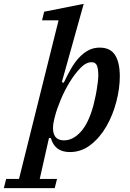

<svg xmlns="http://www.w3.org/2000/svg" viewBox="-124 -780 678 1000"><path d="M-92 152H-25L181 -674H95L106 -719L312 -760L198 -352L208 -349Q226 -387 245 -420.5Q264 -454 286.5 -478.5Q309 -503 335.5 -517.5Q362 -532 395 -532Q451 -532 475.5 -493Q500 -454 500 -382Q500 -320 482 -250.5Q464 -181 430.5 -122.5Q397 -64 348.5 -26Q300 12 240 12Q161 12 141 -61H131L83 152H173L161 200H-104ZM210 -49Q256 -49 296.5 -93.5Q337 -138 362 -229Q366 -246 371 -267.5Q376 -289 379.5 -311Q383 -333 385.5 -353Q388 -373 388 -388Q388 -420 381 -438Q374 -456 353 -456Q324 -456 294.5 -425.5Q265 -395 238.5 -351.5Q212 -308 192 -260Q172 -212 163 -177L158 -157Q146 -109 158 -79Q170 -49 210 -49Z"/></svg>

Font: IBM Plex Serif Medium
Style: Italic
Weight: 500
Italic angle: -14°
Designer: Mike Abbink, Paul van der Laan, Pieter van Rosmalen
Foundry: Bold Monday
Version: Version 2.5